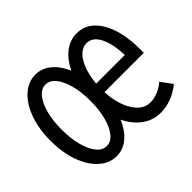

<svg xmlns="http://www.w3.org/2000/svg" viewBox="-119 -662 839 839"><g transform="rotate(-45 300.0 -243.0)"><path d="M179 8Q134 8 98 -24.5Q62 -57 41.5 -114Q21 -171 21 -244Q21 -317 41.5 -374Q62 -431 98 -463.5Q134 -496 179 -496Q218 -496 250 -469.5Q282 -443 302 -397Q324 -443 358 -469.5Q392 -496 434 -496Q501 -496 541 -429.5Q581 -363 581 -250V-228H338Q342 -152 372.5 -103Q403 -54 449 -54Q471 -54 495 -63.5Q519 -73 539 -91L578 -39Q549 -15 516 -2.5Q483 10 448 10Q402 10 364 -17.5Q326 -45 303 -93Q283 -46 251 -19Q219 8 179 8ZM434 -435Q397 -435 371 -392Q345 -349 339 -280H516Q513 -354 491.5 -394.5Q470 -435 434 -435ZM179 -54Q205 -54 225 -78.5Q245 -103 256.5 -146Q268 -189 268 -244Q268 -300 256.5 -342.5Q245 -385 225 -409.5Q205 -434 179 -434Q153 -434 133 -409.5Q113 -385 101.5 -342.5Q90 -300 90 -244Q90 -189 101.5 -146Q113 -103 133 -78.5Q153 -54 179 -54Z"/></g></svg>

Font: Red Hat Mono
Style: Regular
Weight: 300
Monospace: yes
Designer: Pentagram, MCKL
Foundry: Pentagram, MCKL
Version: Version 1.023